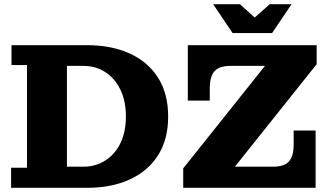

<svg xmlns="http://www.w3.org/2000/svg" viewBox="-20 -898 1589 918"><path d="M300 0V-101H378Q437 -101 483.5 -130.5Q530 -160 556 -214Q582 -268 582 -341Q582 -415 555.5 -469.5Q529 -524 483 -553.5Q437 -583 378 -583H300V-682H397Q513 -682 600.5 -642Q688 -602 736 -526Q784 -450 784 -341Q784 -232 736 -156Q688 -80 600.5 -40Q513 0 397 0ZM33 0V-96H109V-587H35V-682H300V0ZM856 -93 1247 -583 1494 -591 1103 -101ZM856 0V-93L1103 -101H1489V0ZM878 -417V-583H1083Q1028 -583 1005.5 -557.5Q983 -532 983 -474V-417ZM1284 -101Q1339 -101 1361.5 -126Q1384 -151 1384 -207V-274H1489V-101ZM878 -583V-682H1494V-591L1247 -583ZM1092 -740 999 -878H1127L1236 -780H1159L1270 -878H1374L1281 -740Z"/></svg>

Font: Montagu Slab 24pt
Style: Bold
Weight: 700
Designer: Florian Karsten
Foundry: Florian Karsten
Version: Version 1.000